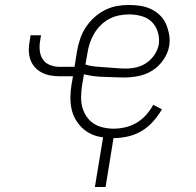

<svg xmlns="http://www.w3.org/2000/svg" viewBox="-20 -548 790 773"><path d="M362 205 395 5Q370 2 349 -7.5Q328 -17 311.5 -32.5Q295 -48 283.5 -68.5Q272 -89 267.5 -112Q263 -135 263.5 -159.5Q264 -184 268 -208L274 -241H219Q200 -241 181.5 -244.5Q163 -248 147 -256.5Q131 -265 119 -279Q107 -293 101.5 -310.5Q96 -328 96 -347Q96 -366 100 -386L103 -406H145L142 -386Q138 -366 140 -345.5Q142 -325 152 -309.5Q162 -294 180.5 -286.5Q199 -279 219 -279H280L290 -341Q294 -365 302 -389.5Q310 -414 324 -436Q338 -458 358 -476.5Q378 -495 401.5 -507Q425 -519 449.5 -523.5Q474 -528 499 -528Q522 -528 545 -524.5Q568 -521 588 -511.5Q608 -502 624 -486.5Q640 -471 648.5 -451Q657 -431 661 -408.5Q665 -386 661 -362Q656 -334 638 -307.5Q620 -281 594 -264.5Q568 -248 538.5 -242Q509 -236 480 -236Q460 -236 439.5 -237Q419 -238 398 -238.5Q377 -239 357 -241.5Q337 -244 318 -249L310 -202Q307 -180 306.5 -158Q306 -136 311.5 -116Q317 -96 328.5 -79Q340 -62 356.5 -51Q373 -40 394.5 -35Q416 -30 437 -30Q461 -30 484.5 -35.5Q508 -41 529.5 -53.5Q551 -66 568 -85Q585 -104 597 -126L632 -108Q617 -82 596.5 -59Q576 -36 550 -20.5Q524 -5 494.5 1.5Q465 8 437 8L405 205ZM487 -272Q508 -272 529.5 -277Q551 -282 570 -295Q589 -308 602 -327.5Q615 -347 619 -368Q623 -394 615.5 -418.5Q608 -443 591.5 -459.5Q575 -476 550.5 -483Q526 -490 500 -490Q480 -490 459.5 -486Q439 -482 420 -472Q401 -462 385.5 -446.5Q370 -431 359 -412.5Q348 -394 341.5 -374Q335 -354 332 -334L324 -288Q343 -282 364 -280Q385 -278 405 -277Q425 -276 445.5 -274Q466 -272 487 -272Z"/></svg>

Font: Iosevka Etoile Extralight
Style: Italic
Weight: 200
Italic angle: -9°
Designer: Belleve Invis
Foundry: Belleve Invis
Version: Version 22.1.2; ttfautohint (v1.8.4)